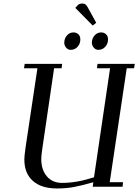

<svg xmlns="http://www.w3.org/2000/svg" viewBox="-20 -1067 790 1097"><path d="M117.2 -676.8 121.1 -702.1H335L332 -676.8H289.1L221.2 -213.9Q215.8 -178.2 215.8 -158.2Q215.8 -97.2 247.6 -59.6Q279.3 -22 335 -22Q419.4 -22 517.1 -54.2L608.9 -676.8H534.2L537.1 -702.1H750L746.1 -676.8H704.1L606.9 -25.9H683.1L680.2 0H509.8L513.2 -25.9Q449.2 -7.3 404.1 1.2Q358.9 9.8 306.2 9.8Q215.8 9.8 167.5 -33.7Q119.1 -77.1 119.1 -155.8Q119.1 -176.3 126 -224.1L193.8 -676.8ZM347.2 -823.2Q347.2 -846.7 362.3 -864.3Q377.4 -881.8 399.9 -881.8Q416 -881.8 427.5 -871.3Q439 -860.8 439 -841.8Q439 -817.4 423.3 -799.8Q407.7 -782.2 383.8 -782.2Q368.2 -782.2 357.7 -794.9Q347.2 -807.6 347.2 -823.2ZM410.2 -1022 426.8 -1040Q437 -1046.9 449.2 -1046.9Q462.9 -1046.9 470.5 -1039.8Q478 -1032.7 487.8 -1013.2L529.8 -937L509.8 -920.9ZM504.9 -823.2Q504.9 -846.7 520.3 -864.3Q535.6 -881.8 558.1 -881.8Q574.2 -881.8 585.7 -871.3Q597.2 -860.8 597.2 -841.8Q597.2 -817.4 581.5 -799.8Q565.9 -782.2 542 -782.2Q526.4 -782.2 515.6 -794.9Q504.9 -807.6 504.9 -823.2Z"/></svg>

Font: Dehuti
Style: Bold-Italic
Weight: 700
Version: Version 1.2